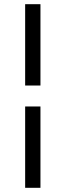

<svg xmlns="http://www.w3.org/2000/svg" viewBox="-20 -800 313 916"><path d="M100 -780H173V-392H100ZM100 -292H173V96H100Z"/></svg>

Font: Uncut Sans Variable
Style: Regular
Weight: 400
Designer: Kasper Nordkvist
Foundry: UNCUT.wtf
Version: Version 1.303;Glyphs 3.1.2 (3151)